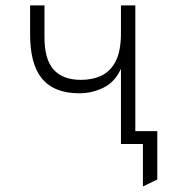

<svg xmlns="http://www.w3.org/2000/svg" viewBox="-20 -531 646 708"><path d="M507 156.5V0H447.5V-47.5H560V131ZM426 0V-277.5Q404 -228.5 361.8 -207.8Q319.5 -187 272 -187Q225 -187 190.5 -201Q156 -215 134 -242.2Q112 -269.5 101.5 -310Q91 -350.5 91 -404V-511H144V-393.5Q144 -312 177.8 -274.2Q211.5 -236.5 278.5 -236.5Q322 -236.5 355.2 -252.8Q388.5 -269 407.2 -306.5Q426 -344 426 -408.5V-511H479V0Z"/></svg>

Font: Overpass ExtraLight
Style: Regular
Weight: 250
Designer: Delve Withrington, Dave Bailey, Thomas Jockin
Foundry: Delve Fonts LLC
Version: Version 4.000